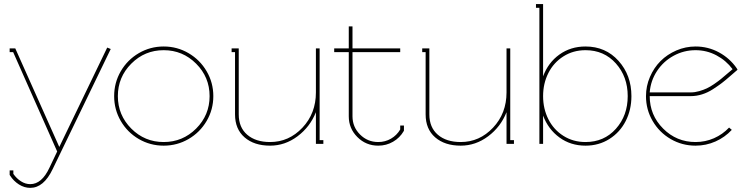

<svg xmlns="http://www.w3.org/2000/svg" viewBox="-20 -699 3640 933"><path d="M43.9 -445.8H26.9V-463.9H54.2L268.1 15.1L501 -467.8L518.1 -460.9L235.8 123Q192.4 213.9 127 213.9Q98.1 213.9 72 197.3Q45.9 180.7 28.8 153.8L26.9 150.9V128.9H44.9V146Q60.5 168.5 82 182.1Q103.5 195.8 127 195.8Q183.1 195.8 220.2 116.2L257.8 37.1Z M617.9 -389.6Q552.7 -324.2 552.7 -231.9Q552.7 -139.6 617.9 -74.2Q683.1 -8.8 775.4 -8.8Q867.7 -8.8 933.1 -74.2Q998.5 -139.6 998.5 -231.9Q998.5 -324.2 933.1 -389.6Q867.7 -455.1 775.4 -455.1Q683.1 -455.1 617.9 -389.6ZM654.5 -440.7Q710 -473.1 775.4 -473.1Q840.8 -473.1 896.2 -440.7Q951.7 -408.2 984.1 -352.8Q1016.6 -297.4 1016.6 -231.9Q1016.6 -166.5 984.1 -111.1Q951.7 -55.7 896.2 -23.4Q840.8 8.8 775.4 8.8Q710 8.8 654.5 -23.4Q599.1 -55.7 566.9 -111.1Q534.7 -166.5 534.7 -231.9Q534.7 -297.4 566.9 -352.8Q599.1 -408.2 654.5 -440.7Z M1292.5 8.8Q1214.8 8.8 1168.5 -31.5Q1122.1 -71.8 1122.1 -143.1V-445.8H1105.5V-463.9H1140.1V-143.1Q1140.1 -79.6 1181.4 -44.2Q1222.7 -8.8 1292.5 -8.8Q1383.8 -8.8 1449.5 -78.4Q1515.1 -147.9 1515.1 -250V-463.9H1533.2V-18.1H1551.3V0H1515.1V-153.8Q1486.8 -82.5 1426 -36.9Q1365.2 8.8 1292.5 8.8Z M1692.9 -133.8Q1692.9 -82 1729.5 -45.4Q1766.1 -8.8 1817.9 -8.8Q1851.6 -8.8 1879.9 -25.1Q1908.2 -41.5 1924.8 -69.8V-88.9H1942.9V-64L1941.9 -62Q1922.9 -29.3 1890.1 -10.3Q1857.4 8.8 1817.9 8.8Q1758.3 8.8 1716.6 -33Q1674.8 -74.7 1674.8 -133.8V-445.8H1604V-463.9H1674.8V-570.8H1692.9V-463.9H1924.8V-445.8H1692.9Z M2218.8 8.8Q2141.1 8.8 2094.7 -31.5Q2048.3 -71.8 2048.3 -143.1V-445.8H2031.7V-463.9H2066.4V-143.1Q2066.4 -79.6 2107.7 -44.2Q2148.9 -8.8 2218.8 -8.8Q2310.1 -8.8 2375.7 -78.4Q2441.4 -147.9 2441.4 -250V-463.9H2459.5V-18.1H2477.5V0H2441.4V-153.8Q2413.1 -82.5 2352.3 -36.9Q2291.5 8.8 2218.8 8.8Z M2825.2 -8.8Q2915.5 -8.8 2972.9 -73.2Q3030.3 -137.7 3030.3 -231.9Q3030.3 -326.2 2972.9 -390.6Q2915.5 -455.1 2825.2 -455.1Q2765.1 -455.1 2717.8 -425Q2670.4 -395 2644.8 -344.2Q2619.1 -293.5 2619.1 -231.9Q2619.1 -170.4 2644.8 -119.6Q2670.4 -68.8 2717.8 -38.8Q2765.1 -8.8 2825.2 -8.8ZM2601.1 -661.1H2584.5V-679.2H2619.1V-328.1Q2643.6 -394.5 2698.2 -433.8Q2752.9 -473.1 2825.2 -473.1Q2922.9 -473.1 2985.6 -403.3Q3048.3 -333.5 3048.3 -231.9Q3048.3 -165.5 3020.5 -110.8Q2992.7 -56.2 2941.4 -23.7Q2890.1 8.8 2825.2 8.8Q2752.9 8.8 2698.5 -31Q2644 -70.8 2619.1 -137.2V0H2601.1Z M3119.1 -231.9Q3119.1 -280.8 3138.4 -325.4Q3157.7 -370.1 3189.9 -402.3Q3222.2 -434.6 3266.8 -453.9Q3311.5 -473.1 3359.9 -473.1Q3420.9 -473.1 3473.6 -444.6Q3526.4 -416 3560.1 -367.2L3564 -359.9L3558.1 -355Q3551.3 -349.6 3528.1 -329.1Q3504.9 -308.6 3487.5 -295.4Q3470.2 -282.2 3444.6 -265.6Q3418.9 -249 3391.6 -240.5Q3364.3 -231.9 3336.9 -231.9H3137.2Q3137.2 -139.6 3202.4 -74.2Q3267.6 -8.8 3359.9 -8.8Q3407.2 -8.8 3449.5 -27.3Q3491.7 -45.9 3522.9 -79.1L3536.1 -67.9Q3502.4 -31.7 3456.8 -11.5Q3411.1 8.8 3359.9 8.8Q3294.4 8.8 3239 -23.4Q3183.6 -55.7 3151.4 -111.1Q3119.1 -166.5 3119.1 -231.9ZM3137.2 -250H3336.9Q3356.9 -250 3377.9 -256.1Q3398.9 -262.2 3415 -269.8Q3431.2 -277.3 3451.9 -291.7Q3472.7 -306.2 3483.6 -315.2Q3494.6 -324.2 3514.2 -341.1Q3533.7 -357.9 3540 -362.8Q3508.3 -405.3 3461.2 -430.2Q3414.1 -455.1 3359.9 -455.1Q3302.7 -455.1 3253.2 -428Q3203.6 -400.9 3172.6 -353.8Q3141.6 -306.6 3137.2 -250Z"/></svg>

Font: Rawengulk
Style: Light
Weight: 300
Version: Version 0.92